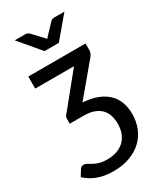

<svg xmlns="http://www.w3.org/2000/svg" viewBox="-232 -798 894 1057"><g transform="rotate(-30 215.0 -270.0)"><path d="M203 -235Q256 -232 294.8 -216.8Q333.5 -201.5 359 -176.8Q384.5 -152 396.8 -118.2Q409 -84.5 409 -44.5Q409 2.5 393 43.2Q377 84 345.8 114Q314.5 144 268.8 161.2Q223 178.5 163.5 178.5Q133 178.5 107.5 174Q82 169.5 60.8 161.2Q39.5 153 21.8 141.5Q4 130 -11 116.5L12 79Q16 72 22 68.2Q28 64.5 37 64.5Q47 64.5 57.2 70.8Q67.5 77 81.5 84.8Q95.5 92.5 115.5 98.8Q135.5 105 165 105Q199 105 226.5 95.5Q254 86 273.2 67.8Q292.5 49.5 302.8 22.8Q313 -4 313 -38Q313 -67 305 -91.2Q297 -115.5 279.8 -132.8Q262.5 -150 236 -159.5Q209.5 -169 173 -169H84V-200.5Q84 -217 97 -227.5L262.5 -431.5H16V-508H380V-467Q380 -454 374.5 -443.2Q369 -432.5 361 -424ZM367 -718 254.5 -584.5H163.5L51 -718H119Q125 -718 130.8 -715.8Q136.5 -713.5 140 -710.5L201 -645.5Q205.5 -641 210 -635Q214.5 -641 219 -645.5L280.5 -710.5Q284 -713 289.8 -715.5Q295.5 -718 301.5 -718Z"/></g></svg>

Font: Lato 2
Style: Regular
Weight: 500
Designer: Lukasz Dziedzic with Adam Twardoch and Botio Nikoltchev
Foundry: tyPoland Lukasz Dziedzic
Version: Version 2.015; 2015-08-06; http://www.latofonts.com/